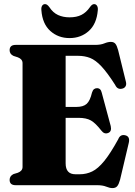

<svg xmlns="http://www.w3.org/2000/svg" viewBox="-20 -924 675 958"><path d="M28 -673.5Q28 -700 58 -700H454.5Q482.5 -700 500.5 -707.5Q518.5 -715 533 -715Q548 -715 555.8 -705.5Q563.5 -696 569.5 -673.5L608.5 -515Q611.5 -501.5 606.2 -493Q601 -484.5 591 -482Q566 -475 554.5 -500.5Q515.5 -561.5 486.2 -592.8Q457 -624 429.8 -634.8Q402.5 -645.5 369.5 -645.5H307.5V-390.5H361.5Q395.5 -390.5 412.5 -405.8Q429.5 -421 439 -462Q443 -474.5 449.2 -479.2Q455.5 -484 464 -484Q482.5 -484 487.5 -462L532.5 -295Q538.5 -267.5 519.5 -260.5Q500.5 -253 486 -272Q456.5 -310 433.5 -323Q410.5 -336 372 -336H307.5V-109Q307.5 -54.5 356.5 -54.5H378Q411 -54.5 440 -68.5Q469 -82.5 500 -120.5Q531 -158.5 570 -229.5Q580 -255 605 -249Q630 -243 622.5 -211L579 -27Q573 -5 565 4.8Q557 14.5 541 14.5Q527.5 14.5 509.8 7.2Q492 0 464 0H58Q28 0 28 -26.5Q28 -46 47.5 -55.5L69 -62Q92.5 -71 92.5 -91V-609Q92.5 -629 69 -638L47.5 -645Q28 -654 28 -673.5ZM327 -837.5Q362.5 -837.5 386.5 -849.8Q410.5 -862 428.5 -888Q439 -903.5 449.5 -903.5Q459 -903.5 464.2 -895Q469.5 -886.5 468 -873Q462.5 -805 423.2 -769.5Q384 -734 327 -734Q270.5 -734 231 -769.5Q191.5 -805 186.5 -873Q185 -886.5 190 -895Q195 -903.5 205 -903.5Q215.5 -903.5 226.5 -888Q244.5 -860.5 269.8 -849Q295 -837.5 327 -837.5Z"/></svg>

Font: Fraunces 144pt Soft Black
Style: Regular
Weight: 900
Version: Version 1.000;[b76b70a41]